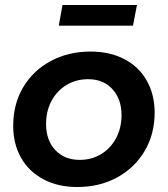

<svg xmlns="http://www.w3.org/2000/svg" viewBox="-20 -746 674 771"><path d="M601 -294Q601 -207 560.5 -139Q520 -71 449.5 -33Q379 5 290 5Q213 5 154.5 -26Q96 -57 64.5 -112.5Q33 -168 33 -241Q33 -328 73 -395.5Q113 -463 184 -501Q255 -539 344 -539Q421 -539 479.5 -508.5Q538 -478 569.5 -422Q601 -366 601 -294ZM165 -248Q165 -183 202 -143.5Q239 -104 300 -104Q348 -104 386 -127Q424 -150 446 -191Q468 -232 468 -284Q468 -348 431.5 -388Q395 -428 334 -428Q286 -428 247.5 -405Q209 -382 187 -341Q165 -300 165 -248ZM231 -726H530L514 -643H216Z"/></svg>

Font: Gontserrat Medium
Style: Italic
Weight: 500
Italic angle: -11.3°
Designer: Julieta Ulanovsky
Foundry: Julieta Ulanovsky
Version: Version 6.001